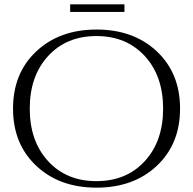

<svg xmlns="http://www.w3.org/2000/svg" viewBox="-20 -850 888 884"><path d="M303 -795V-830H553V-795ZM147 -613.5Q254 -714 424.5 -714Q595 -714 702 -613.5Q809 -513 809 -350Q809 -187 702 -86.5Q595 14 424.5 14Q254 14 147 -86.5Q40 -187 40 -350Q40 -513 147 -613.5ZM201.5 -108Q286 -16 424 -16Q562 -16 646.5 -108Q731 -200 731 -350Q731 -500 646.5 -592Q562 -684 424 -684Q286 -684 201.5 -592Q117 -500 117 -350Q117 -200 201.5 -108Z"/></svg>

Font: Cinzel Decorative
Style: Regular
Weight: 400
Designer: Natanael Gama
Version: Version 1.002;PS 001.002;hotconv 1.0.56;makeotf.lib2.0.21325